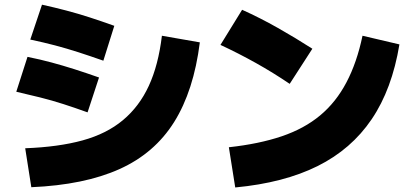

<svg xmlns="http://www.w3.org/2000/svg" viewBox="-20 -816 1800 838"><path d="M90 -168.9Q235.6 -174.4 340.6 -203.3Q445.6 -232.2 516.7 -291.7Q587.8 -351.1 629.4 -441.1Q671.1 -531.1 686.7 -660L852.2 -631.1Q825.6 -420 740 -283.3Q654.4 -146.7 501.1 -77.8Q347.8 -8.9 116.7 1.1ZM362.2 -325.6Q306.7 -345.6 256.7 -361.7Q206.7 -377.8 155.6 -390.6Q104.4 -403.3 51.1 -415.6L100 -567.8Q155.6 -556.7 205 -543.3Q254.4 -530 305 -513.9Q355.6 -497.8 412.2 -477.8ZM431.1 -551.1Q374.4 -571.1 322.8 -587.8Q271.1 -604.4 220.6 -617.8Q170 -631.1 112.2 -643.3L163.3 -795.6Q218.9 -783.3 269.4 -770Q320 -756.7 371.7 -740Q423.3 -723.3 478.9 -703.3Z M978.9 -173.3Q1111.1 -187.8 1209.4 -221.1Q1307.8 -254.4 1377.2 -312.2Q1446.7 -370 1492.2 -456.7Q1537.8 -543.3 1562.2 -660L1723.3 -622.2Q1691.1 -426.7 1602.2 -295.6Q1513.3 -164.4 1366.1 -91.1Q1218.9 -17.8 1006.7 2.2ZM1244.4 -450Q1172.2 -498.9 1096.7 -541.1Q1021.1 -583.3 942.2 -620L1036.7 -773.3Q1115.6 -737.8 1192.2 -694.4Q1268.9 -651.1 1343.3 -603.3Z"/></svg>

Font: Paperlogy 9 Black
Style: Regular
Weight: 900
Designer: redesigned by Lee Juim, glyphs from Gmarket Sans & Montserrat
Foundry: PT&
Version: Version 1.001